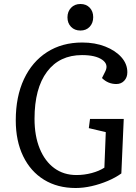

<svg xmlns="http://www.w3.org/2000/svg" viewBox="-20 -928 682 962"><path d="M600 -332 588 -59Q559 -38 520 -21.5Q481 -5 439.5 4.5Q398 14 359 14Q268 14 200.5 -27.5Q133 -69 96 -145.5Q59 -222 59 -325Q59 -444 100 -531.5Q141 -619 216 -667Q291 -715 392 -715Q456 -715 507 -695Q558 -675 588 -641.5Q618 -608 618 -566Q618 -540 602.5 -523.5Q587 -507 563 -507Q521 -507 491 -537L508 -571Q525 -606 491.5 -629Q458 -652 391 -652Q278 -652 215.5 -568.5Q153 -485 153 -333Q153 -247 179 -183.5Q205 -120 252 -85.5Q299 -51 363 -51Q402 -51 439.5 -61Q477 -71 503 -88L510 -266L425 -286L431 -332ZM318 -841Q318 -870 336 -889Q354 -908 383 -908Q412 -908 429.5 -889.5Q447 -871 447 -842Q447 -813 429.5 -794Q412 -775 383 -775Q354 -775 336 -793.5Q318 -812 318 -841Z"/></svg>

Font: Literata 12pt
Style: Italic
Weight: 400
Italic angle: -2°
Designer: Latin by Veronika Burian and Jose Scaglione. Greek by Irene Vlachou. Cyrillic by Vera Evstafieva
Foundry: TypeTogether
Version: Version 3.002